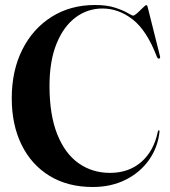

<svg xmlns="http://www.w3.org/2000/svg" viewBox="-20 -733 680 768"><path d="M618 -206Q611.5 -143.5 576 -93.2Q540.5 -43 482.5 -14Q424.5 15 351 15Q251 15 178.2 -29.5Q105.5 -74 66.2 -154Q27 -234 27 -340Q27 -450 69 -534Q111 -618 186.2 -665.5Q261.5 -713 360 -713Q408 -713 440.5 -702.2Q473 -691.5 490.8 -681Q508.5 -670.5 512.5 -670.5Q518 -670.5 529.5 -681Q541 -691.5 551.5 -702Q562 -712.5 564.5 -712.5Q569 -712.5 570.5 -705.5L620 -508Q622 -500 616.5 -498.5Q611 -497.5 607.5 -506Q567 -611.5 510.8 -655.2Q454.5 -699 390 -699Q330 -699 282 -663Q234 -627 206 -557.8Q178 -488.5 178 -389.5Q178 -274 208.8 -196.5Q239.5 -119 294.2 -80.2Q349 -41.5 420 -41.5Q495 -41.5 545.2 -85.2Q595.5 -129 611.5 -207Q613 -212 615.5 -212Q618.5 -212 618 -206Z"/></svg>

Font: Fraunces 144pt S000 SemiBold
Style: Regular
Weight: 600
Version: Version 1.000; ttfautohint (v1.8.3)